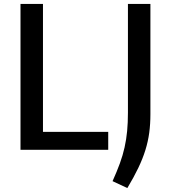

<svg xmlns="http://www.w3.org/2000/svg" viewBox="-20 -760 864 974"><path d="M551 159Q573 110 588 69Q603 28 612 -12.5Q621 -53 625 -95.5Q629 -138 629 -189V-740H743V-181Q743 -130 737 -86Q731 -42 717.5 1.5Q704 45 681.5 92Q659 139 626 194ZM84 -740H198V-91H529V0H84Z"/></svg>

Font: Encode Sans Normal
Style: Medium
Weight: 500
Designer: Pablo Impallari, Andres Torresi
Foundry: Pablo Impallari, Andres Torresi
Version: Version 1.000; ttfautohint (v1.00) -l 8 -r 50 -G 200 -x 14 -